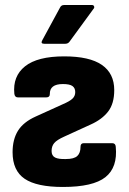

<svg xmlns="http://www.w3.org/2000/svg" viewBox="-20 -732 513 763"><path d="M230 11Q126 11 78 -21.5Q30 -54 30 -127Q30 -178 51.5 -212.5Q73 -247 122 -269L230 -318Q256 -329 267.5 -339.5Q279 -350 279 -366Q279 -382 268 -390Q257 -398 230 -398Q177 -398 178 -358Q178 -345 164 -345H51Q39 -345 37 -359Q30 -429 79.5 -468.5Q129 -508 235 -508Q336 -508 385 -474Q434 -440 434 -374Q434 -320 409.5 -288.5Q385 -257 340 -237L235 -189Q206 -176 195.5 -163.5Q185 -151 185 -132Q185 -113 199 -106Q213 -99 242 -100Q274 -100 287 -112Q300 -124 300 -149Q300 -163 313 -163H426Q439 -163 440 -149Q448 -67 399 -28Q350 11 230 11ZM156 -558Q140 -558 148 -572L218 -701Q223 -712 234 -712H346Q352 -712 354 -706.5Q356 -701 351 -696L256 -566Q250 -558 239 -558Z"/></svg>

Font: Sofia Sans Semi Condensed Black
Style: Regular
Weight: 900
Designer: Botio Nikoltchev, Ani Petrova
Foundry: lettersoup
Version: Version 4.100; ttfautohint (v1.8.4.7-5d5b)